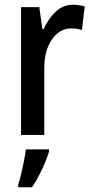

<svg xmlns="http://www.w3.org/2000/svg" viewBox="-20 -570 389 811"><path d="M288 -550Q314 -550 338 -543L326 -443Q307 -450 281 -450Q232 -450 199.5 -403.5Q167 -357 167 -281V0H69V-540H146L159 -447H164Q184 -491 215 -520.5Q246 -550 288 -550ZM187 71Q176 106 156.5 147.5Q137 189 115 221H57V209Q63 192 69.5 164.5Q76 137 81.5 109Q87 81 89 61H187Z"/></svg>

Font: Noto Sans Myanmar Condensed Medium
Style: Regular
Weight: 500
Width: 3
Designer: Monotype Design Team
Foundry: Monotype Imaging Inc.
Version: Version 2.107; ttfautohint (v1.8.4.7-5d5b)